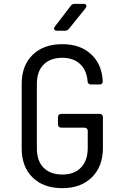

<svg xmlns="http://www.w3.org/2000/svg" viewBox="-20 -970 640 1000"><path d="M305 10Q207 10 150 -45.5Q93 -101 93 -197V-533Q93 -629 150 -684.5Q207 -740 305 -740Q397 -740 453.5 -688.5Q510 -637 515 -549Q516 -530 498 -530H454Q437 -530 436 -548Q431 -605 396.5 -637Q362 -669 305 -669Q242 -669 207 -633.5Q172 -598 172 -533V-197Q172 -132 207 -96.5Q242 -61 305 -61Q367 -61 402 -97.5Q437 -134 437 -200V-287Q437 -305 419 -305H300Q282 -305 282 -323V-359Q282 -377 300 -377H498Q516 -377 516 -359V-200Q516 -103 458.5 -46.5Q401 10 305 10ZM277 -810Q267 -810 263 -816Q259 -822 266 -832L348 -939Q356 -950 369 -950H415Q426 -950 429 -943.5Q432 -937 426 -928L340 -821Q332 -810 318 -810Z"/></svg>

Font: Pitagon Sans Mono Light
Style: Regular
Weight: 300
Monospace: yes
Designer: Travis Tran
Foundry: Pitagon
Version: Version 1.001; ttfautohint (v1.8.4.7-5d5b);gftools[0.9.26]